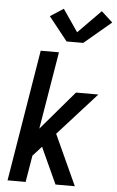

<svg xmlns="http://www.w3.org/2000/svg" viewBox="-64 -1027 651 1069"><g transform="rotate(5 262.0 -492.0)"><path d="M20 0 141 -735H243L171 -302L357 -520H482L267 -282L396 0H288L195 -203L146 -149L121 0ZM280 -799 175 -931 249 -979 334 -855 461 -984 524 -926 373 -799Z"/></g></svg>

Font: Iosevka SS04 Semibold
Style: Italic
Weight: 600
Italic angle: -9°
Monospace: yes
Designer: Belleve Invis
Foundry: Belleve Invis
Version: Version 19.0.0; ttfautohint (v1.8.4)